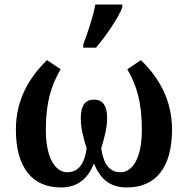

<svg xmlns="http://www.w3.org/2000/svg" viewBox="-20 -816 828 846"><path d="M347 -606H403C445 -655 503 -739 519 -784V-796H400C391 -744 365 -667 347 -621ZM249 10C325 10 368 -32 394 -95C421 -31 461 10 539 10C664 10 738 -75 738 -245C738 -373 683 -471 601 -551L541 -511C584 -436 605 -363 605 -243C605 -111 559 -57 511 -57C463 -57 436 -93 426 -162C441 -213 452 -253 452 -297C452 -354 430 -377 394 -377C358 -377 336 -354 336 -297C336 -253 346 -212 362 -162C352 -93 325 -57 276 -57C229 -57 182 -111 182 -243C182 -363 204 -436 247 -511L187 -551C105 -471 50 -373 50 -245C50 -75 124 10 249 10Z"/></svg>

Font: Noto Serif Semi
Style: Regular
Weight: 600
Designer: Monotype Design Team
Foundry: Monotype Imaging Inc.
Version: Version 1.002